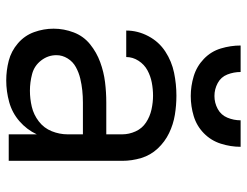

<svg xmlns="http://www.w3.org/2000/svg" viewBox="-108 -676 792 616"><g transform="rotate(90 288.0 -368.0)"><path d="M238 8Q273 8 307.5 -1.5Q342 -11 369 -34.5Q396 -58 411 -90V0H496V-364Q496 -395 487 -425Q478 -455 456.5 -478Q435 -501 407 -514.5Q379 -528 348.5 -533Q318 -538 287 -538Q250 -538 213.5 -530.5Q177 -523 145.5 -502.5Q114 -482 96 -448Q78 -414 78 -377H163Q163 -377 163 -377Q163 -377 163 -377Q163 -398 175 -416.5Q187 -435 205.5 -445Q224 -455 245 -459Q266 -463 287 -463Q309 -463 331.5 -458Q354 -453 373 -440.5Q392 -428 401.5 -407Q411 -386 411 -364V-313H309Q276 -313 243.5 -309Q211 -305 179.5 -293.5Q148 -282 122 -261Q96 -240 84 -208.5Q72 -177 72 -144Q72 -112 83 -81.5Q94 -51 119 -29.5Q144 -8 175 0Q206 8 238 8ZM271 -68Q244 -68 217.5 -75Q191 -82 174 -104Q157 -126 157 -153Q157 -172 167.5 -189Q178 -206 195.5 -215.5Q213 -225 232 -229.5Q251 -234 270 -236Q289 -238 309 -238H411V-189Q411 -163 401 -138Q391 -113 369.5 -96.5Q348 -80 322.5 -74Q297 -68 271 -68ZM288 -584Q321 -584 352.5 -593.5Q384 -603 407.5 -626Q431 -649 441 -680.5Q451 -712 451 -744H366Q366 -722 357.5 -701.5Q349 -681 329.5 -670.5Q310 -660 288 -660Q266 -660 246.5 -670.5Q227 -681 219 -701.5Q211 -722 211 -744H126Q126 -712 135.5 -680.5Q145 -649 169 -626Q193 -603 224.5 -593.5Q256 -584 288 -584Z"/></g></svg>

Font: Iosevka Sparkle
Style: Regular
Weight: 400
Designer: Belleve Invis
Foundry: Belleve Invis
Version: Version 4.5.0; ttfautohint (v1.8.3)